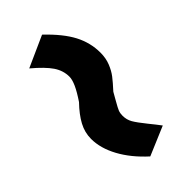

<svg xmlns="http://www.w3.org/2000/svg" viewBox="-20 -594 641 641"><g transform="rotate(45 300.0 -274.0)"><path d="M275 -219.5Q246 -239 226 -248Q206 -257 192.5 -257Q163.5 -257 138 -239.8Q112.5 -222.5 78 -181.5L28.5 -291.5Q77 -342.5 119.5 -364.8Q162 -387 209 -387Q235 -387 256.2 -378.5Q277.5 -370 292.8 -358.2Q308 -346.5 331.5 -325Q342 -319 349 -315Q356 -311 360.5 -308.5Q380.5 -297 389.2 -293.5Q398 -290 410 -290Q429 -290 444.5 -299Q460 -308 488.5 -331Q510.5 -349 528 -362L571.5 -259.5Q528.5 -212 481.5 -186.5Q434.5 -161 390.5 -161Q360 -161 332.5 -175.8Q305 -190.5 275 -219.5Z"/></g></svg>

Font: JuliaMono BoldItalic
Style: Regular
Weight: 700
Italic angle: -9°
Monospace: yes
Designer: cormullion
Foundry: corm
Version: Version 0.049; ttfautohint (v1.8.4)